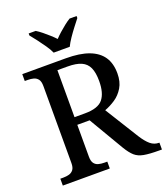

<svg xmlns="http://www.w3.org/2000/svg" viewBox="-165 -1043 1000 1156"><g transform="rotate(-20 335.5 -465.5)"><path d="M36 0V-44H55Q75 -44 92 -48.5Q109 -53 120 -67Q131 -81 131 -110V-603Q131 -633 120 -647Q109 -661 92 -665.5Q75 -670 55 -670H36V-714H315Q404 -714 461.5 -692.5Q519 -671 547.5 -629Q576 -587 576 -523Q576 -469 554 -432.5Q532 -396 499 -374Q466 -352 431 -339L564 -125Q590 -84 614 -64Q638 -44 668 -44H671V0H654Q592 0 556.5 -6.5Q521 -13 499 -32.5Q477 -52 454 -90L322 -314H243V-110Q243 -81 253.5 -67Q264 -53 281 -48.5Q298 -44 319 -44H337V0ZM310 -363Q394 -363 425.5 -401.5Q457 -440 457 -517Q457 -571 442.5 -603Q428 -635 395.5 -649.5Q363 -664 308 -664H243V-363ZM258 -771Q248 -794 229.5 -820.5Q211 -847 191.5 -873Q172 -899 156 -918V-931H201Q219 -920 238 -904.5Q257 -889 275.5 -872.5Q294 -856 309 -840Q324 -856 342.5 -872.5Q361 -889 380.5 -904.5Q400 -920 418 -931H463V-918Q448 -899 428 -873Q408 -847 390 -820.5Q372 -794 361 -771Z"/></g></svg>

Font: ET Text
Style: Regular
Weight: 470
Designer: Monotype Design Team
Foundry: Monotype Imaging Inc.
Version: Version 2.009